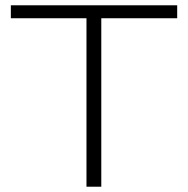

<svg xmlns="http://www.w3.org/2000/svg" viewBox="-20 -706 711 726"><path d="M307 0V-637H21V-686H650V-637H363V0Z"/></svg>

Font: Archivo SemiExpanded Thin
Style: Regular
Weight: 250
Width: 6
Designer: Hector Gatti
Foundry: Omnibus-Type
Version: Version 2.001